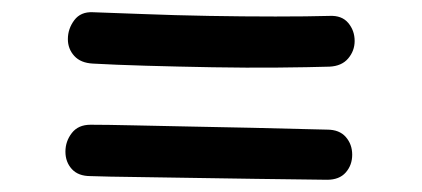

<svg xmlns="http://www.w3.org/2000/svg" viewBox="-20 -481 690 314"><path d="M132 -377Q112 -378 101.5 -389.5Q91 -401 91 -417Q91 -434 101.5 -448Q112 -462 132 -461Q164 -460 214.5 -458Q265 -456 321.5 -455Q378 -454 430.5 -454Q483 -454 519 -455Q539 -456 549.5 -443.5Q560 -431 560 -414Q560 -398 549.5 -385.5Q539 -373 519 -372Q486 -371 435 -370.5Q384 -370 327.5 -371Q271 -372 219 -373.5Q167 -375 132 -377ZM128 -193Q108 -193 97.5 -204.5Q87 -216 87 -233Q87 -250 97.5 -263.5Q108 -277 128 -277Q154 -277 198 -276Q242 -275 293.5 -274Q345 -273 392.5 -272Q440 -271 473.5 -270Q507 -269 515 -269Q535 -269 545.5 -257Q556 -245 556 -228Q556 -211 545.5 -199Q535 -187 515 -187Q509 -187 477 -187.5Q445 -188 398 -188.5Q351 -189 299.5 -190Q248 -191 202 -191.5Q156 -192 128 -193Z"/></svg>

Font: Playpen Sans
Style: Regular
Weight: 400
Designer: Laura Meseguer, Veronika Burian, José Scaglione, Kostas Bartsokas, Vera Evstafieva, Tom Grace, Yorlmar Campos
Foundry: TypeTogether
Version: Version 2.000